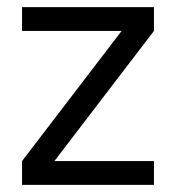

<svg xmlns="http://www.w3.org/2000/svg" viewBox="-20 -520 495 540"><path d="M42 -433V-500H413V-433L133 -67H413V0H42V-67L322 -433Z"/></svg>

Font: Titillium Web[RUS by Daymarius]
Style: Regular
Weight: 400
Designer: Cyrillization by Daymarius
Foundry: Cyrillization by Daymarius
Version: Version 1.002 September 11, 2018